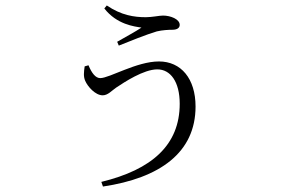

<svg xmlns="http://www.w3.org/2000/svg" viewBox="-20 -606 1040 703"><path d="M304 -367 290 -363C287 -342 285 -326 292 -310C301 -289 329 -257 356 -257C375 -257 389 -274 405 -285C435 -305 506 -352 556 -352C604 -352 638 -307 638 -226C638 -75 536 15 351 60L357 77C565 46 696 -47 696 -216C696 -318 643 -381 562 -381C480 -381 381 -320 347 -320C330 -320 316 -338 304 -367ZM362 -575C408 -516 472 -509 498 -505C476 -490 440 -471 409 -453L415 -439C452 -454 517 -480 554 -491C575 -496 598 -497 611 -497C629 -497 638 -504 638 -515C638 -536 604 -549 577 -549C563 -549 537 -543 514 -543C471 -543 424 -550 371 -586Z"/></svg>

Font: Noto Serif TC Light
Style: Regular
Weight: 300
Designer: Ryoko NISHIZUKA 西塚涼子 (kana & ideographs); Frank Grießhammer (Latin, Greek & Cyrillic); Wenlong ZHANG 张文龙 (bopomofo); San
Foundry: Adobe
Version: Version 2.001;hotconv 1.1.0;makeotfexe 2.6.0